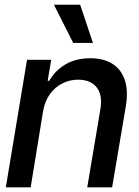

<svg xmlns="http://www.w3.org/2000/svg" viewBox="-20 -802 596 822"><path d="M164.1 -323.7 111.3 0H4.9L95.7 -545.9H199.2L184.1 -456.1H190.9Q216.3 -500.5 260.7 -526.6Q305.2 -552.7 366.7 -552.7Q422.4 -552.7 460.2 -529.5Q498 -506.3 513.9 -460.4Q529.8 -414.6 518.6 -346.7L460 0H353.5L409.7 -334Q419.9 -393.1 394.8 -426.8Q369.6 -460.4 314.9 -460.9Q277.8 -460.9 246.1 -444.6Q214.4 -428.2 192.9 -397.9Q171.4 -367.7 164.1 -323.7ZM293.5 -618.2 210.9 -781.7H323.2L377.9 -618.2Z"/></svg>

Font: Inter Tight Medium
Style: Italic
Weight: 500
Italic angle: -9.39999°
Designer: Rasmus Andersson
Foundry: rsms
Version: Version 3.004